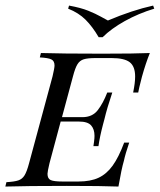

<svg xmlns="http://www.w3.org/2000/svg" viewBox="-47 -685 587 705"><path d="M503.2 -490.3Q487.9 -452.4 474.2 -403.2Q462.1 -356.5 460.5 -345.2H441.9Q449.2 -380.6 449.2 -404Q449.2 -441.1 429.4 -456.5Q409.7 -471.8 362.9 -471.8H304Q275 -471.8 260.5 -467.3Q246 -462.9 237.5 -449.2Q229 -435.5 221 -404.8L180.6 -254.8H255.6Q291.9 -254.8 311.7 -280.2Q331.5 -305.6 346.8 -345.2H365.3Q346 -287.9 336.3 -246.8L331.5 -229Q319.4 -183.1 314.5 -148.4H296Q296.8 -153.2 298.4 -165.3Q300 -177.4 300 -186.3Q300 -210.5 287.5 -224.6Q275 -238.7 242.7 -238.7H175.8L134.7 -85.5Q127.4 -54.8 127.4 -46.8Q127.4 -29 139.1 -23.8Q150.8 -18.5 182.3 -18.5H241.1Q285.5 -18.5 314.9 -32.3Q344.4 -46 366.5 -76.6Q388.7 -107.3 408.9 -161.3H427.4Q412.9 -118.5 408.1 -95.2Q399.2 -65.3 387.9 0Q331.5 -2.4 198.4 -2.4Q49.2 -2.4 -27.4 0L-23.4 -16.1Q5.6 -17.7 20.2 -22.6Q34.7 -27.4 43.1 -41.1Q51.6 -54.8 59.7 -85.5L146 -404.8Q153.2 -435.5 153.2 -444.4Q153.2 -461.3 141.5 -466.9Q129.8 -472.6 99.2 -474.2L103.2 -490.3Q179 -487.9 328.2 -487.9Q450 -487.9 503.2 -490.3ZM515.3 -664.5 519.4 -653.2Q461.3 -635.5 411.3 -607.7Q361.3 -579.8 329.8 -548.4H315.3Q292.7 -587.1 267.3 -612.5Q241.9 -637.9 203.2 -653.2L206.5 -664.5Q250 -656.5 277 -645.6Q304 -634.7 323.4 -623.8Q342.7 -612.9 349.2 -609.7Q438.7 -647.6 515.3 -664.5Z"/></svg>

Font: Playfair Display SC
Style: Italic
Weight: 400
Italic angle: -14°
Designer: Claus Eggers Sørensen
Foundry: Claus Eggers Sørensen
Version: Version 1.202; ttfautohint (v1.6)